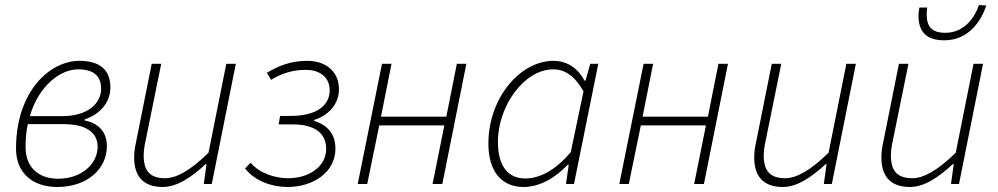

<svg xmlns="http://www.w3.org/2000/svg" viewBox="-20 -735 3987 767"><path d="M209 12C328 12 407 -60 407 -151C407 -213 368 -244 318 -254V-258C374 -276 421 -322 421 -385C421 -455 380 -492 297 -492C179 -492 44 -370 44 -141C44 -47 107 12 209 12ZM213 -21C131 -21 82 -69 82 -148C82 -181 85 -211 91 -239H236C320 -239 370 -208 370 -149C370 -78 303 -21 213 -21ZM292 -458C355 -458 384 -431 384 -380C384 -324 333 -271 228 -271H99C135 -393 221 -458 292 -458Z M630 12C688 12 746 -28 801 -79H805L794 0H826L922 -480H884L813 -125C740 -53 683 -23 640 -23C579 -23 554 -53 554 -113C554 -132 556 -146 562 -175L624 -480H586L524 -170C518 -142 516 -129 516 -105C516 -36 548 12 630 12Z M1128 12C1233 12 1320 -48 1320 -141C1320 -206 1281 -238 1235 -252V-256C1288 -272 1334 -316 1334 -378C1334 -451 1280 -492 1207 -492C1142 -492 1092 -472 1046 -444L1063 -416C1103 -441 1148 -456 1202 -456C1252 -456 1297 -431 1297 -374C1297 -314 1245 -272 1142 -272H1099L1093 -238H1150C1233 -238 1283 -206 1283 -140C1283 -69 1213 -23 1132 -23C1078 -23 1018 -42 981 -85L959 -62C1000 -10 1069 12 1128 12Z M1409 0H1447L1495 -234H1755L1708 0H1747L1843 -480H1805L1763 -269H1502L1544 -480H1506Z M2071 12C2137 12 2199 -25 2248 -77H2252L2241 0H2273L2370 -480H2338L2319 -413H2315C2290 -460 2248 -492 2191 -492C2059 -492 1931 -345 1931 -161C1931 -48 1986 12 2071 12ZM2078 -22C2011 -22 1969 -70 1969 -168C1969 -313 2075 -458 2190 -458C2236 -458 2275 -433 2311 -370L2260 -127C2203 -60 2141 -22 2078 -22Z M2454 0H2492L2540 -234H2800L2753 0H2792L2888 -480H2850L2808 -269H2547L2589 -480H2551Z M3107 12C3165 12 3223 -28 3278 -79H3282L3271 0H3303L3399 -480H3361L3290 -125C3217 -53 3160 -23 3117 -23C3056 -23 3031 -53 3031 -113C3031 -132 3033 -146 3039 -175L3101 -480H3063L3001 -170C2995 -142 2993 -129 2993 -105C2993 -36 3025 12 3107 12Z M3615 12C3673 12 3731 -28 3786 -79H3790L3779 0H3811L3907 -480H3869L3798 -125C3725 -53 3668 -23 3625 -23C3564 -23 3539 -53 3539 -113C3539 -132 3541 -146 3547 -175L3609 -480H3571L3509 -170C3503 -142 3501 -129 3501 -105C3501 -36 3533 12 3615 12ZM3752 -574C3847 -574 3898 -647 3920 -713L3891 -715C3871 -659 3829 -604 3756 -604C3701 -604 3682 -630 3682 -677C3682 -683 3682 -691 3684 -705H3653C3651 -696 3649 -682 3649 -674C3649 -610 3679 -574 3752 -574Z"/></svg>

Font: Source Sans Pro Light
Style: Italic
Weight: 300
Italic angle: -11°
Designer: Paul D. Hunt
Foundry: Adobe Systems Incorporated
Version: Version 3.006;hotconv 1.0.111;makeotfexe 2.5.65597